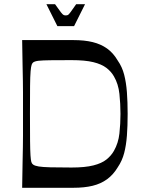

<svg xmlns="http://www.w3.org/2000/svg" viewBox="-20 -890 676 910"><path d="M85 0Q86 -72 87 -118Q88 -164 88.5 -194Q89 -224 89 -247Q89 -270 89 -293.5Q89 -317 89 -350Q89 -383 89 -406.5Q89 -430 89 -452.5Q89 -475 88.5 -505.5Q88 -536 87 -582Q86 -628 85 -700H328Q380 -700 419 -690.5Q458 -681 487.5 -660Q517 -639 538 -603Q559 -573 568.5 -536Q578 -499 581.5 -453Q585 -407 585 -350Q585 -293 581.5 -247Q578 -201 568.5 -164.5Q559 -128 538 -97Q517 -62 487.5 -40.5Q458 -19 419 -9.5Q380 0 328 0ZM319 -96Q383 -96 422.5 -106Q462 -116 484.5 -134Q507 -152 520 -175Q541 -212 546 -257.5Q551 -303 551 -350Q551 -398 546 -445Q541 -492 520 -528Q507 -551 484 -568.5Q461 -586 422 -595.5Q383 -605 319 -605Q255 -605 218 -604.5Q181 -604 163 -602Q145 -600 137 -594Q133 -591 130 -583Q127 -575 125 -552Q123 -529 122.5 -481.5Q122 -434 122 -350Q122 -269 122.5 -222.5Q123 -176 124.5 -153.5Q126 -131 128.5 -122.5Q131 -114 137 -110Q145 -104 163.5 -101Q182 -98 219 -97Q256 -96 319 -96ZM252 -766 200 -870H241Q260 -843 268.5 -832Q277 -821 281.5 -819Q286 -817 291 -817Q298 -817 302 -819Q306 -821 314 -832Q322 -843 341 -870H383L331 -766Z"/></svg>

Font: Ojuju Medium
Style: Regular
Weight: 500
Designer: Chisaokwu Joboson, Mirko Velimirovic
Foundry: Udi Foundry
Version: Version 1.000